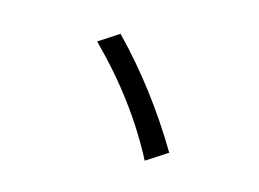

<svg xmlns="http://www.w3.org/2000/svg" viewBox="-80 -773 1161 860"><g transform="rotate(20 500.0 -342.5)"><path d="M367 -591Q581 -406 754 -165L663 -94Q515 -327 280 -523Z"/></g></svg>

Font: Noto Sans S Chinese Medium
Style: Regular
Weight: 500
Designer: Ryoko NISHIZUKA  (kana & ideographs); Paul D. Hunt (Latin, Greek & Cyrillic); Wenlong ZHANG  (bopomofo); Sandoll Communi
Foundry: Adobe Systems Incorporated
Version: Version 1.000;PS 1;hotconv 1.0.78;makeotf.lib2.5.61930